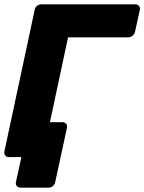

<svg xmlns="http://www.w3.org/2000/svg" viewBox="-20 -720 662 880"><path d="M73 140Q63 140 57 132.5Q51 125 53 115L78 0H48L39 -160H266Q277 -160 283 -153Q289 -146 287 -135L233 115Q231 125 222.5 132.5Q214 140 203 140ZM21 0Q10 0 4 -7.5Q-2 -15 0 -25L139 -675Q141 -686 149.5 -693Q158 -700 169 -700H600Q611 -700 617 -693Q623 -686 621 -675L599 -575Q597 -564 588 -556.5Q579 -549 568 -549H292L180 -25Q178 -15 169.5 -7.5Q161 0 150 0Z"/></svg>

Font: Rubik
Style: Bold Italic
Weight: 700
Italic angle: -12°
Designer: Hubert and Fischer
Foundry: Hubert and Fischer
Version: Version 2.300;gftools[0.9.30]